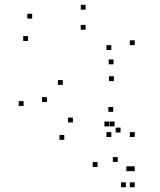

<svg xmlns="http://www.w3.org/2000/svg" viewBox="-20 -555 660 792"><path d="M535.7 -368.8V-388.8H515.7V-368.8ZM333.2 -515.2V-535.2H313.2V-515.2ZM112.7 -478.3V-498.3H92.7V-478.3ZM95.7 -386V-406H75.7V-386ZM333 -432.3V-452.3H313V-432.3ZM439.2 -348.8V-368.8H419.2V-348.8ZM439.2 10V-10H419.2V10ZM535.7 10V-10H515.7V10ZM448.5 -289.7V-309.7H428.5V-289.7ZM77.3 -118V-138H57.3V-118ZM245.2 21.8V1.8H225.2V21.8ZM430.7 -33.7V-53.7H410.7V-33.7ZM452.7 -33.7V-53.7H432.7V-33.7ZM447 -93.8V-113.8H427V-93.8ZM280.7 -49.8V-69.8H260.7V-49.8ZM173.5 -134.3V-154.3H153.5V-134.3ZM239 -204.7V-224.7H219V-204.7ZM449.7 -220.5V-240.5H429.7V-220.5ZM382.5 133.5V113.5H362.5V133.5ZM499.3 217.2V197.2H479.3V217.2ZM535.7 217.2V197.2H515.7V217.2ZM535.7 151V131H515.7V151ZM521.2 151V131H501.2V151ZM465.5 112.8V92.8H445.5V112.8ZM535.7 10V-10H515.7V10ZM477.2 -8.5V-28.5H457.2V-8.5Z"/></svg>

Font: Monaspace Argon Dots Var
Style: Regular
Weight: 400
Designer: Riley Cran and the Lettermatic Team
Version: Version 1.100 (Monaspace Argon Dots)